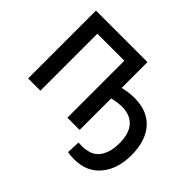

<svg xmlns="http://www.w3.org/2000/svg" viewBox="-194 -973 1439 1439"><g transform="rotate(45 525.5 -254.0)"><path d="M619 -706V-432Q680 -448 739 -448Q879 -448 953.5 -363Q1028 -278 1028 -128Q1028 18 953 108Q878 198 746 198Q706 198 675 192L680 85Q686 87 722 87Q746 88 779 79Q837 66 869 11.5Q901 -43 901 -128Q901 -231 854 -283Q807 -335 722 -335Q675 -335 619 -321V13H489V-591H203V13H73V-706Z"/></g></svg>

Font: Repo
Style: DemiBold
Weight: 600
Designer: Stefan Peev
Foundry: Context Ltd
Version: Version 001.000